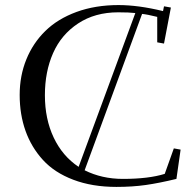

<svg xmlns="http://www.w3.org/2000/svg" viewBox="-20 -732 776 762"><path d="M58.1 -355Q58.1 -431.2 84.5 -496.1Q110.8 -561 159.9 -609.1Q209 -657.2 283.7 -684.6Q358.4 -711.9 450.2 -711.9Q529.3 -711.9 627 -688L630.9 -707L658.2 -702.1L630.9 -559.1L604 -564V-665Q564.5 -674.8 543.9 -676.8L315.9 -56.2Q384.3 -22 467.8 -22Q569.8 -22 633.8 -42L669.9 -143.1L696.8 -138.2L680.2 -22Q611.8 -5.4 558.6 2.2Q505.4 9.8 441.9 9.8Q345.7 9.8 271 -18.6Q196.3 -46.9 150.4 -97.2Q104.5 -147.5 81.3 -212.6Q58.1 -277.8 58.1 -355ZM158.2 -354Q158.2 -259.8 193.1 -186Q228 -112.3 292 -69.8L517.1 -680.2Q493.2 -683.1 449.2 -683.1Q356.9 -683.1 290 -638.9Q223.1 -594.7 190.7 -521.2Q158.2 -447.8 158.2 -354Z"/></svg>

Font: Dehuti Alt
Style: Bold
Weight: 700
Version: Version 1.2